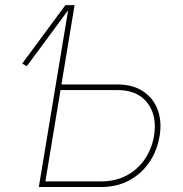

<svg xmlns="http://www.w3.org/2000/svg" viewBox="-20 -748 733 768"><path d="M86.9 -482.9 68.8 -493.7 241.7 -727.5H267.6ZM215.8 -410.2H449.2Q511.7 -410.2 552.7 -382.6Q593.8 -355 610.8 -308.6Q627.9 -262.2 618.7 -205.6Q608.9 -145.5 577.4 -99.1Q545.9 -52.7 496.8 -26.4Q447.8 0 385.3 0H135.3L255.9 -727.5H278.3L161.6 -22.5H385.3Q441.9 -22.5 486.1 -45.9Q530.3 -69.3 558.8 -110.8Q587.4 -152.3 596.2 -205.6Q604.5 -255.9 590.6 -297.1Q576.7 -338.4 541.3 -363Q505.9 -387.7 449.2 -387.7H211.9Z"/></svg>

Font: Inter Thin
Style: Italic
Weight: 250
Italic angle: -9.3988°
Designer: Rasmus Andersson
Foundry: rsms
Version: Version 4.001;git-66647c0bb